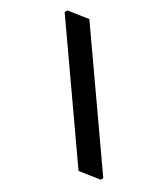

<svg xmlns="http://www.w3.org/2000/svg" viewBox="-50 -683 566 760"><g transform="rotate(-5 232.5 -302.5)"><path d="M246 -642 235 -636V-5L319 37L330 32V-600Z"/></g></svg>

Font: Noto Serif Gurmukhi Medium
Style: Regular
Weight: 500
Designer: Vaibhav Singh and the Monotype Design Team
Foundry: Monotype Imaging Inc.
Version: Version 2.004